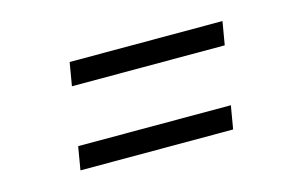

<svg xmlns="http://www.w3.org/2000/svg" viewBox="-47 -518 735 468"><g transform="rotate(-15 320.0 -284.0)"><path d="M141 -356.5 150.9 -415.1H536.6L526.6 -356.5ZM108 -153.1 117.9 -211.6H503.2L493.3 -153.1Z"/></g></svg>

Font: Inter UI Light
Style: Italic
Weight: 300
Italic angle: 9.39999°
Designer: Rasmus Andersson
Foundry: rsms
Version: 3.2;8d6f07862